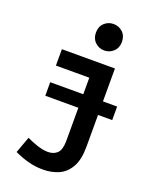

<svg xmlns="http://www.w3.org/2000/svg" viewBox="-173 -863 906 1146"><g transform="rotate(20 280.0 -290.5)"><path d="M244 190Q194 190 149 177.5Q104 165 62 145L100 41Q128 55 166.5 68Q205 81 236 81Q274 81 296 59Q318 37 318 -21V-420H106V-524H443V-26Q443 55 416 102.5Q389 150 344.5 170Q300 190 244 190ZM345 -603Q312 -603 287.5 -626Q263 -649 263 -687Q263 -726 287.5 -748.5Q312 -771 345 -771Q379 -771 403.5 -748.5Q428 -726 428 -687Q428 -649 403.5 -626Q379 -603 345 -603ZM108 -229V-315H533V-229Z"/></g></svg>

Font: Ubuntu Sans Mono SemiBold
Style: Regular
Weight: 600
Monospace: yes
Designer: Dalton Maag Ltd
Foundry: Dalton Maag Ltd
Version: Version 1.006